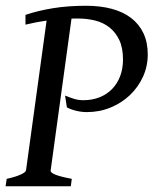

<svg xmlns="http://www.w3.org/2000/svg" viewBox="-21 -650 536 670"><path d="M494.6 -460Q494.6 -418.5 477.8 -381.8Q460.9 -345.2 432.1 -317.9Q403.3 -290.5 364.7 -274.7Q326.2 -258.8 282.2 -258.8Q263.7 -258.8 244.6 -263.4Q225.6 -268.1 212.4 -275.4L206.1 -316.4Q222.7 -309.6 238 -304.9Q253.4 -300.3 269.5 -300.3Q300.8 -300.3 326.4 -310.5Q352.1 -320.8 370.1 -339.4Q388.2 -357.9 398.2 -384Q408.2 -410.2 408.2 -441.9Q408.2 -482.9 395.3 -510.3Q382.3 -537.6 360.8 -554.4Q339.4 -571.3 310.8 -578.4Q282.2 -585.4 251 -585.4H239.3Q233.9 -585.4 228.5 -585L155.8 -55.7Q154.8 -52.7 157.7 -49.3Q160.6 -45.9 168.9 -42Q177.2 -38.1 191.9 -34.2Q206.5 -30.3 229.5 -25.9L226.1 0H-1.5L2.4 -25.9Q33.2 -32.7 51 -40.8Q68.8 -48.8 69.8 -55.7L141.6 -578.1Q124.5 -575.7 106.2 -572.3Q87.9 -568.8 67.9 -564V-598.1Q111.3 -612.8 163.6 -621.3Q215.8 -629.9 279.3 -629.9Q329.6 -629.9 369.4 -619.1Q409.2 -608.4 437 -586.9Q464.8 -565.4 479.7 -533.7Q494.6 -502 494.6 -460Z"/></svg>

Font: Gentium Book Basic
Style: Italic
Weight: 400
Italic angle: -8°
Designer: J. Victor Gaultney and Annie Olsen
Foundry: SIL International
Version: Version 1.102; 2013; Maintenance release